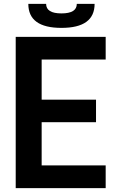

<svg xmlns="http://www.w3.org/2000/svg" viewBox="-20 -970 605 990"><path d="M126 -950.2H217.8Q217.8 -900.9 296.9 -900.9Q376 -900.9 376 -950.2H467.8Q467.8 -826.2 296.9 -826.2Q126 -826.2 126 -950.2ZM61 -779.8H524.9V-663.1H194.8V-456.1H475.1V-339.8H194.8V-117.2H524.9V0H61Z"/></svg>

Font: Cooper Hewitt
Style: Semibold
Weight: 709
Designer: Village Type and Design LLC
Foundry: Cooper Hewitt Smithsonian Design Museum
Version: 1.000